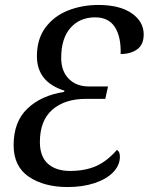

<svg xmlns="http://www.w3.org/2000/svg" viewBox="-20 -744 600 775"><path d="M35 -158Q35 -253 91 -306Q147 -359 239 -373L240 -378Q129 -413 129 -517Q129 -587 164 -633.5Q199 -680 255.5 -702Q312 -724 377 -724Q463 -724 511.5 -690.5Q560 -657 560 -605Q560 -564 534 -545Q508 -526 467 -526Q469 -596 443.5 -635Q418 -674 364 -674Q302 -674 264.5 -631.5Q227 -589 227 -510Q227 -457 257.5 -426Q288 -395 339 -395H416L405 -345H328Q241 -345 191 -301Q141 -257 141 -171Q141 -112 173.5 -83Q206 -54 263 -54Q322 -54 366.5 -73Q411 -92 452 -139Q464 -132 464 -112Q464 -77 437 -49Q410 -21 362 -5Q314 11 253 11Q158 11 96.5 -30.5Q35 -72 35 -158Z"/></svg>

Font: Noto Serif Narrow
Style: Italic
Weight: 400
Width: 4
Italic angle: -12°
Designer: Monotype Design Team
Foundry: Monotype Imaging Inc.
Version: Version 1.001